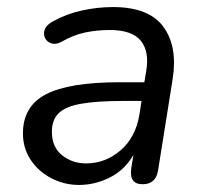

<svg xmlns="http://www.w3.org/2000/svg" viewBox="-20 -515 579 544"><path d="M204 9Q162 9 125.5 -10Q89 -29 67 -62Q45 -95 45 -137Q45 -214 110.5 -248Q176 -282 320 -282H389L394 -312Q404 -369 379 -399.5Q354 -430 291 -430Q255 -430 221.5 -423Q188 -416 155 -397Q139 -388 126 -392Q113 -396 107.5 -407.5Q102 -419 107 -432Q112 -445 131 -455Q169 -476 213 -485.5Q257 -495 300 -495Q402 -495 443 -439Q484 -383 469 -290L428 -33Q422 7 384 7Q345 7 352 -39L358 -76Q333 -33 291 -12Q249 9 204 9ZM224 -52Q278 -52 321 -88.5Q364 -125 375 -190L381 -229H331Q254 -229 209.5 -221Q165 -213 146 -194Q127 -175 127 -142Q127 -98 156 -75Q185 -52 224 -52Z"/></svg>

Font: Nunito
Style: Italic
Weight: 400
Italic angle: -9°
Designer: Vernon Adams
Foundry: Vernon Adams
Version: Version 3.601; ttfautohint (v1.8.2.53-6de2)